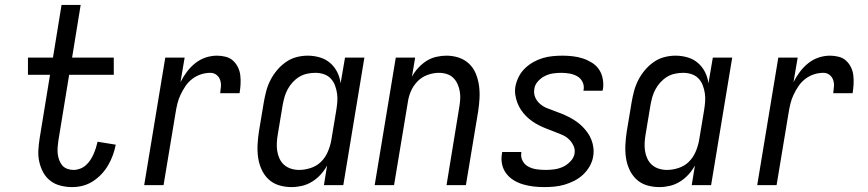

<svg xmlns="http://www.w3.org/2000/svg" viewBox="-20 -755 3540 783"><path d="M274 8Q250 8 226.5 2Q203 -4 185 -18Q167 -32 156 -52.5Q145 -73 140 -96Q135 -119 136.5 -143.5Q138 -168 142 -193L184 -450H94V-520H196L231 -735H309L274 -520H444V-450H262L218 -181Q216 -168 215 -154Q214 -140 215.5 -127Q217 -114 221.5 -102Q226 -90 234 -80.5Q242 -71 254.5 -66.5Q267 -62 280 -62Q293 -62 306.5 -67Q320 -72 330.5 -81.5Q341 -91 348.5 -102.5Q356 -114 361.5 -126.5Q367 -139 371 -151.5Q375 -164 378 -177L452 -165Q448 -144 440.5 -123Q433 -102 421.5 -82Q410 -62 394 -45Q378 -28 358.5 -15.5Q339 -3 317.5 2.5Q296 8 274 8Z M568 0 654 -520H733L716 -420Q727 -442 742 -462Q757 -482 776.5 -497.5Q796 -513 819 -520.5Q842 -528 865 -528Q883 -528 900.5 -523.5Q918 -519 930.5 -507.5Q943 -496 950.5 -480.5Q958 -465 960 -447.5Q962 -430 961 -411.5Q960 -393 957 -375H878Q880 -389 881 -403Q882 -417 877.5 -429.5Q873 -442 862.5 -450Q852 -458 838 -458Q819 -458 800 -452Q781 -446 764.5 -433.5Q748 -421 736.5 -404Q725 -387 716.5 -369Q708 -351 703.5 -332.5Q699 -314 696 -295L647 0Z M1169 8Q1142 8 1117.5 0.5Q1093 -7 1075 -24Q1057 -41 1046.5 -64.5Q1036 -88 1032.5 -113.5Q1029 -139 1030.5 -166Q1032 -193 1036 -219L1056 -339Q1060 -362 1066 -384.5Q1072 -407 1083 -428.5Q1094 -450 1110 -469Q1126 -488 1146 -502Q1166 -516 1189 -522Q1212 -528 1235 -528Q1260 -528 1284 -521Q1308 -514 1326 -498.5Q1344 -483 1355 -461.5Q1366 -440 1369 -415L1387 -520H1466L1380 0H1301L1314 -80Q1303 -60 1287.5 -43Q1272 -26 1252.5 -14Q1233 -2 1211.5 3Q1190 8 1169 8ZM1200 -62Q1223 -62 1247.5 -70Q1272 -78 1289.5 -95.5Q1307 -113 1317 -136.5Q1327 -160 1331 -183L1351 -303Q1354 -321 1355.5 -339Q1357 -357 1354.5 -374Q1352 -391 1346 -407Q1340 -423 1328.5 -435Q1317 -447 1300.5 -452.5Q1284 -458 1266 -458Q1250 -458 1233 -454.5Q1216 -451 1201 -442Q1186 -433 1174 -420Q1162 -407 1153.5 -391.5Q1145 -376 1140.5 -360Q1136 -344 1133 -328L1113 -208Q1110 -191 1109 -173.5Q1108 -156 1110.5 -139.5Q1113 -123 1120 -108Q1127 -93 1139 -82.5Q1151 -72 1167 -67Q1183 -62 1200 -62Z M1508 0 1594 -520H1673L1660 -442Q1670 -461 1685 -477.5Q1700 -494 1718.5 -506Q1737 -518 1758.5 -523Q1780 -528 1800 -528Q1827 -528 1851 -520Q1875 -512 1893 -495Q1911 -478 1920.5 -454.5Q1930 -431 1933.5 -405.5Q1937 -380 1935.5 -353.5Q1934 -327 1930 -301L1880 0H1801L1852 -312Q1855 -329 1856.5 -346Q1858 -363 1855.5 -379.5Q1853 -396 1846.5 -411Q1840 -426 1829 -437Q1818 -448 1802.5 -453Q1787 -458 1770 -458Q1747 -458 1723.5 -449.5Q1700 -441 1682.5 -423Q1665 -405 1655.5 -382.5Q1646 -360 1643 -337L1587 0Z M2199 8Q2177 8 2155.5 5.5Q2134 3 2113.5 -3Q2093 -9 2075 -20Q2057 -31 2044.5 -47.5Q2032 -64 2027.5 -85Q2023 -106 2027 -128L2028 -135H2106V-132Q2103 -114 2111.5 -98.5Q2120 -83 2135.5 -75Q2151 -67 2169 -64.5Q2187 -62 2206 -62Q2223 -62 2241 -64.5Q2259 -67 2275.5 -74.5Q2292 -82 2306 -96.5Q2320 -111 2323 -128Q2326 -146 2318.5 -161.5Q2311 -177 2299 -188Q2287 -199 2271.5 -205.5Q2256 -212 2240.5 -218Q2225 -224 2209.5 -230Q2194 -236 2179 -243.5Q2164 -251 2150.5 -260.5Q2137 -270 2125.5 -281.5Q2114 -293 2105 -306.5Q2096 -320 2090 -335.5Q2084 -351 2081.5 -368Q2079 -385 2082 -403Q2086 -423 2095.5 -442Q2105 -461 2120.5 -476Q2136 -491 2154.5 -501.5Q2173 -512 2193 -518Q2213 -524 2233.5 -526Q2254 -528 2274 -528Q2295 -528 2316.5 -525.5Q2338 -523 2357.5 -516.5Q2377 -510 2394.5 -499Q2412 -488 2423 -471.5Q2434 -455 2438 -434Q2442 -413 2439 -392L2437 -385H2359L2360 -388Q2363 -406 2355.5 -421Q2348 -436 2334 -444Q2320 -452 2303 -455Q2286 -458 2268 -458Q2252 -458 2235 -455.5Q2218 -453 2202 -445Q2186 -437 2173.5 -423Q2161 -409 2159 -392Q2156 -374 2162.5 -358.5Q2169 -343 2181.5 -332Q2194 -321 2209.5 -314.5Q2225 -308 2241 -302.5Q2257 -297 2272.5 -290.5Q2288 -284 2302.5 -276.5Q2317 -269 2330.5 -259.5Q2344 -250 2355.5 -238.5Q2367 -227 2376.5 -213.5Q2386 -200 2392 -184.5Q2398 -169 2400 -152Q2402 -135 2399 -117Q2396 -97 2385 -77.5Q2374 -58 2358 -43Q2342 -28 2322.5 -18Q2303 -8 2282.5 -2Q2262 4 2241 6Q2220 8 2199 8Z M2669 8Q2642 8 2617.5 0.5Q2593 -7 2575 -24Q2557 -41 2546.5 -64.5Q2536 -88 2532.5 -113.5Q2529 -139 2530.5 -166Q2532 -193 2536 -219L2556 -339Q2560 -362 2566 -384.5Q2572 -407 2583 -428.5Q2594 -450 2610 -469Q2626 -488 2646 -502Q2666 -516 2689 -522Q2712 -528 2735 -528Q2760 -528 2784 -521Q2808 -514 2826 -498.5Q2844 -483 2855 -461.5Q2866 -440 2869 -415L2887 -520H2966L2880 0H2801L2814 -80Q2803 -60 2787.5 -43Q2772 -26 2752.5 -14Q2733 -2 2711.5 3Q2690 8 2669 8ZM2700 -62Q2723 -62 2747.5 -70Q2772 -78 2789.5 -95.5Q2807 -113 2817 -136.5Q2827 -160 2831 -183L2851 -303Q2854 -321 2855.5 -339Q2857 -357 2854.5 -374Q2852 -391 2846 -407Q2840 -423 2828.5 -435Q2817 -447 2800.5 -452.5Q2784 -458 2766 -458Q2750 -458 2733 -454.5Q2716 -451 2701 -442Q2686 -433 2674 -420Q2662 -407 2653.5 -391.5Q2645 -376 2640.5 -360Q2636 -344 2633 -328L2613 -208Q2610 -191 2609 -173.5Q2608 -156 2610.5 -139.5Q2613 -123 2620 -108Q2627 -93 2639 -82.5Q2651 -72 2667 -67Q2683 -62 2700 -62Z M3068 0 3154 -520H3233L3216 -420Q3227 -442 3242 -462Q3257 -482 3276.5 -497.5Q3296 -513 3319 -520.5Q3342 -528 3365 -528Q3383 -528 3400.5 -523.5Q3418 -519 3430.5 -507.5Q3443 -496 3450.5 -480.5Q3458 -465 3460 -447.5Q3462 -430 3461 -411.5Q3460 -393 3457 -375H3378Q3380 -389 3381 -403Q3382 -417 3377.5 -429.5Q3373 -442 3362.5 -450Q3352 -458 3338 -458Q3319 -458 3300 -452Q3281 -446 3264.5 -433.5Q3248 -421 3236.5 -404Q3225 -387 3216.5 -369Q3208 -351 3203.5 -332.5Q3199 -314 3196 -295L3147 0Z"/></svg>

Font: Iosevka Custom
Style: Italic
Weight: 400
Italic angle: -9°
Monospace: yes
Designer: Belleve Invis
Foundry: Belleve Invis
Version: Version 30.3.3; ttfautohint (v1.8.3)